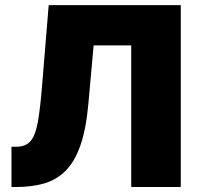

<svg xmlns="http://www.w3.org/2000/svg" viewBox="-20 -748 789 768"><path d="M25.9 0V-161.1H45.4Q83.5 -161.1 102.8 -184.3Q122.1 -207.5 131.6 -261.2Q141.1 -314.9 148.4 -406.7L174.8 -727.5H703.1V0H504.9V-566.4H354.5L333.5 -333Q324.2 -229.5 300.8 -164.1Q277.3 -98.6 240.5 -63Q203.6 -27.3 154.8 -13.7Q106 0 45.4 0Z"/></svg>

Font: Inter 17pt Black
Style: Regular
Weight: 900
Version: Version 4.001;git-66647c0bb